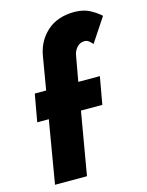

<svg xmlns="http://www.w3.org/2000/svg" viewBox="-119 -872 725 946"><g transform="rotate(-15 243.0 -399.0)"><path d="M62 -460H120L149 -631Q162 -704 215 -751Q268 -798 355 -798Q402 -797 433 -780Q464 -763 486 -743L405 -621Q396 -631 387 -638.5Q378 -646 365 -646Q341 -646 325 -627.5Q309 -609 306 -583L284 -460H394L369 -320H260L205 0H42L96 -320H37Z"/></g></svg>

Font: Jost* Heavy
Style: Italic
Weight: 800
Italic angle: -10°
Version: Version 3.7